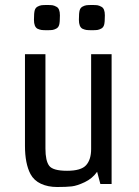

<svg xmlns="http://www.w3.org/2000/svg" viewBox="-20 -737 557 769"><path d="M80 -153V-520H162V-142Q162 -93 177 -73Q192 -53 248.5 -53Q305 -53 325 -75.5Q345 -98 345 -140V-520H427V0H382L369 -49Q350 -22 319.5 -7.5Q289 7 267.5 9.5Q246 12 209 12Q172 12 144 -1Q116 -14 102 -40Q80 -82 80 -153ZM206 -710Q220 -703 220 -675.5Q220 -648 217 -637.5Q214 -627 205.5 -622.5Q197 -618 190 -617Q183 -616 168 -616Q153 -616 146 -617Q139 -618 130 -622Q116 -630 116 -657.5Q116 -685 119 -695.5Q122 -706 130.5 -710.5Q139 -715 146 -716Q153 -717 168 -717Q183 -717 190 -716Q197 -715 206 -710ZM386 -710Q400 -703 400 -675.5Q400 -648 397 -637.5Q394 -627 385.5 -622.5Q377 -618 370 -617Q363 -616 348 -616Q333 -616 326 -617Q319 -618 310 -622Q296 -630 296 -657.5Q296 -685 299 -695.5Q302 -706 310.5 -710.5Q319 -715 326 -716Q333 -717 348 -717Q363 -717 370 -716Q377 -715 386 -710Z"/></svg>

Font: Strait
Style: Regular
Weight: 400
Width: 3
Designer: Eduardo Rodriguez Tunni
Foundry: Eduardo Rodriguez Tunni
Version: Version 1.001